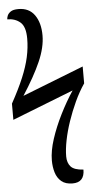

<svg xmlns="http://www.w3.org/2000/svg" viewBox="-69 -798 542 1076"><g transform="rotate(-5 201.5 -260.0)"><path d="M295 240Q255 240 232 220.5Q209 201 199.5 169.5Q190 138 190 102Q190 48 211.5 -18Q233 -84 267 -152Q301 -220 340 -279L-5 -144V-235Q38 -313 63.5 -374Q89 -435 100.5 -487.5Q112 -540 112 -591Q112 -658 83 -683Q54 -708 10 -708Q10 -716 14.5 -728Q19 -740 33 -750Q47 -760 77 -760Q137 -760 168 -716Q199 -672 199 -601Q199 -534 164 -454.5Q129 -375 63 -273L408 -408V-313Q378 -269 353.5 -216Q329 -163 310.5 -108.5Q292 -54 282 -3.5Q272 47 272 86Q272 122 291 143.5Q310 165 362 168Q362 240 295 240Z"/></g></svg>

Font: NotoSerif-Regular
Style: Regular
Weight: 400
Designer: Monotype Design Team
Foundry: Monotype Imaging Inc.
Version: Version 2.007; ttfautohint (v1.8) -l 8 -r 50 -G 200 -x 14 -D